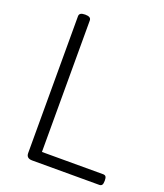

<svg xmlns="http://www.w3.org/2000/svg" viewBox="-159 -996 943 1101"><g transform="rotate(20 312.5 -445.0)"><path d="M169 0Q133 0 133 -32V-867Q133 -879 142 -884.5Q151 -890 169 -890Q187 -890 196 -884.5Q205 -879 205 -867V-65H578Q590 -65 595 -58Q600 -51 600 -33Q600 -15 595 -7.5Q590 0 578 0Z"/></g></svg>

Font: Playwrite GB S Light
Style: Regular
Weight: 300
Designer: Veronika Burian, José Scaglione
Foundry: TypeTogether
Version: Version 1.002